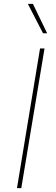

<svg xmlns="http://www.w3.org/2000/svg" viewBox="-20 -980 290 1000"><path d="M211.9 -727.5 90.8 0H68.4L188.5 -727.5ZM204.1 -806.6 125 -960H151.4L225.6 -806.6Z"/></svg>

Font: Inter Tight Thin
Style: Italic
Weight: 250
Italic angle: -9.39999°
Designer: Rasmus Andersson
Foundry: rsms
Version: Version 3.004